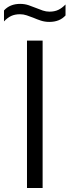

<svg xmlns="http://www.w3.org/2000/svg" viewBox="-57 -944 349 964"><path d="M78.5 0V-740H157V0ZM191 -834Q168 -834 148.2 -840.5Q128.5 -847 110 -855Q93.5 -861.5 77 -867Q60.5 -872.5 43.5 -872.5Q18 -872.5 -0.8 -863.8Q-19.5 -855 -37 -836.5V-891.5Q-7 -924.5 44 -924.5Q67 -924.5 86.8 -917.8Q106.5 -911 125 -903.5Q141.5 -896.5 158 -891Q174.5 -885.5 191.5 -885.5Q217 -885.5 235.8 -894.5Q254.5 -903.5 272 -921.5V-866.5Q242.5 -834 191 -834Z"/></svg>

Font: Encode Sans SemiCondensed SemiCondensed
Style: Regular
Weight: 400
Width: 4
Designer: Multiple Designers
Foundry: Impallari Type
Version: Version 3.000; ttfautohint (v1.8.3) -l 8 -r 50 -G 200 -x 14 